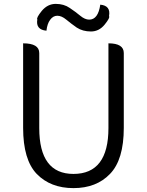

<svg xmlns="http://www.w3.org/2000/svg" viewBox="-20 -955 756 988"><path d="M169 -60Q99 -133 99 -297V-732Q182 -732 182 -682V-296Q182 -60 358 -60Q538 -60 538 -296V-732Q617 -732 617 -682V-297Q617 -133 546 -60Q476 13 358 13Q240 13 169 -60ZM375 -813Q345 -834 321 -854Q297 -874 275 -874Q253 -874 238 -853Q223 -833 219 -797Q163 -802 172 -855Q166 -863 195 -899Q225 -935 267 -935Q309 -935 339 -914Q369 -894 393 -874Q417 -854 439 -854Q485 -854 496 -931Q551 -926 541 -872Q548 -865 519 -829Q490 -793 448 -793Q406 -793 375 -813Z"/></svg>

Font: Swei Half Moon CJK TC
Style: DemiLight
Weight: 350
Version: Version 2.125